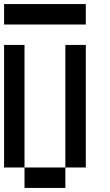

<svg xmlns="http://www.w3.org/2000/svg" viewBox="-20 -1020 540 940"><path d="M0 -200V-800H100V-200ZM0 -900V-1000H400V-900ZM100 -200H300V-100H100ZM300 -200V-800H400V-200Z"/></svg>

Font: GalmuriMono9 Regular
Style: Regular
Weight: 400
Designer: Lee Minseo (quiple)
Version: Version 2.399;hotconv 1.1.1;makeotfexe 2.6.0 DEVELOPMENT